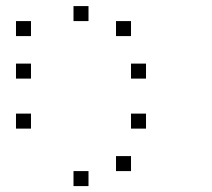

<svg xmlns="http://www.w3.org/2000/svg" viewBox="-20 -487 707 640"><path d="M416.7 33.3V83.3H366.7V33.3ZM275 83.3V133.3H225V83.3ZM466.7 -108.3V-58.3H416.7V-108.3ZM83.3 -108.3V-58.3H33.3V-108.3ZM466.7 -275V-225H416.7V-275ZM83.3 -275V-225H33.3V-275ZM416.7 -416.7V-366.7H366.7V-416.7ZM275 -466.7V-416.7H225V-466.7ZM83.3 -416.7V-366.7H33.3V-416.7Z"/></svg>

Font: 0xA000-Boxes
Style: Boxes
Weight: 400
Version: Version 0.1